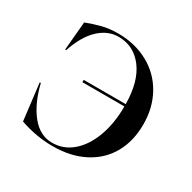

<svg xmlns="http://www.w3.org/2000/svg" viewBox="-125 -650 794 792"><g transform="rotate(30 271.5 -254.0)"><path d="M499 -250Q499 -329 464 -391.5Q429 -454 365.5 -488.5Q302 -523 223 -523Q179 -523 145 -514Q111 -505 77 -492L65 -356H70Q95 -432 137 -472Q179 -512 230 -512Q303 -512 348 -452.5Q393 -393 394 -286H194V-275H394Q394 -194 370.5 -130.5Q347 -67 305.5 -31.5Q264 4 210 4Q152 4 110 -48Q68 -100 47 -187L42 -186L63 -12Q141 15 219 15Q305 15 368.5 -18Q432 -51 465.5 -110.5Q499 -170 499 -250Z"/></g></svg>

Font: Nyght Serif
Style: Regular
Weight: 400
Designer: Maksym Kobuzan
Version: Version 0.410;July 4, 2025;FontCreator 15.0.0.2958 64-bit